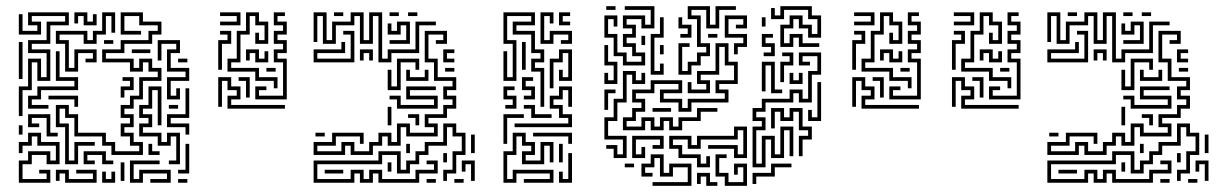

<svg xmlns="http://www.w3.org/2000/svg" viewBox="-20 -586 3987 622"><path d="M41 -210V-306H71V-396H113V-336H131V-414H71V-456H131V-516H191V-534H83V-516H113V-474H41V-540H53V-486H101V-504H71V-546H203V-504H143V-444H83V-426H143V-324H101V-384H83V-294H53V-210ZM191 -354V-444H161V-486H263V-456H281V-486H311V-546H353V-480H341V-534H323V-474H293V-444H251V-474H173V-456H203V-366H221V-426H293V-384H257V-396H281V-414H233V-354ZM191 -54V-174H161V-246H203V-216H233V-156H323V-126H353V-96H431V-114H401V-144H371V-186H401V-204H371V-246H401V-276H431V-336H491V-354H461V-384H443V-354H401V-384H311V-426H371V-456H461V-486H491V-504H431V-534H383V-486H437V-474H371V-546H443V-516H503V-474H473V-444H383V-414H323V-396H413V-366H431V-396H473V-366H503V-324H443V-264H413V-234H383V-216H413V-174H383V-156H413V-126H443V-84H341V-114H311V-144H221V-204H191V-234H173V-186H203V-66H221V-126H287V-114H233V-54ZM251 -504V-534H233V-510H221V-546H263V-516H281V-540H293V-504ZM317 -444V-456H347V-444ZM521 -264V-336H581V-354H521V-426H551V-444H503V-390H491V-456H563V-414H533V-366H593V-324H533V-276H551V-300H563V-264ZM41 -330V-450H53V-330ZM407 -414V-426H467V-414ZM71 -234V-276H101V-306H221V-324H161V-420H173V-336H233V-294H113V-264H83V-246H137V-234ZM557 -384V-396H587V-384ZM371 -270V-306H401V-324H377V-336H413V-294H383V-270ZM527 -54V-66H551V-144H533V-114H491V-144H431V-186H461V-204H431V-246H461V-306H503V-180H491V-294H473V-234H443V-216H473V-174H443V-156H503V-126H521V-156H563V-54ZM581 -150V-174H521V-216H581V-300H593V-204H533V-186H593V-150ZM221 -240V-264H137V-276H233V-240ZM527 -234V-246H557V-234ZM131 -144V-204H83V-186H107V-174H71V-216H143V-156H167V-144ZM41 -150V-180H53V-150ZM41 6V-66H71V-96H143V-66H161V-114H101V-144H83V-114H53V-90H41V-126H71V-156H113V-126H173V-54H131V-84H83V-54H53V-6H131V-24H107V-36H143V6ZM461 -84V-120H473V-96H497V-84ZM557 -24V-36H581V-120H593V-24ZM251 -54V-96H323V-66H347V-54H311V-84H263V-66H287V-54ZM401 6V-66H497V-54H413V-6H431V-36H533V6H467V-6H521V-24H443V6ZM371 0V-60H383V0ZM191 6V-24H173V0H161V-36H203V-6H281V-24H227V-36H293V6ZM311 6V-30H323V-6H341V-30H353V6ZM557 6V-6H587V6Z M693 -504V-516H747V-534H693V-546H759V-504ZM867 -300V-324H807V-354H717V-396H747V-486H777V-546H819V-516H849V-444H807V-480H819V-456H837V-504H807V-534H789V-474H759V-384H729V-366H819V-336H879V-300ZM807 -264V-306H843V-294H819V-276H897V-384H867V-426H897V-444H867V-486H897V-504H867V-546H903V-534H879V-516H909V-474H879V-456H909V-414H879V-396H909V-264ZM687 -360V-456H717V-474H693V-486H729V-444H699V-360ZM807 -384V-414H789V-390H777V-426H819V-396H837V-420H849V-384ZM843 -354V-366H873V-354ZM717 -234V-276H747V-294H717V-324H699V-240H687V-336H729V-306H759V-264H729V-246H903V-234ZM777 -270V-324H753V-336H789V-270Z M1206 -384V-534H1188V-444H1146V-534H1128V-504H1068V-444H1026V-534H1008V-450H996V-546H1038V-456H1056V-516H1116V-546H1158V-456H1176V-546H1218V-396H1236V-426H1326V-516H1392V-504H1338V-414H1248V-384ZM1062 -534V-546H1092V-534ZM1242 -534V-546H1272V-534ZM1302 -534V-546H1332V-534ZM1242 -444V-456H1296V-504H1278V-474H1236V-510H1248V-486H1266V-516H1308V-444ZM996 -84V-126H1056V-156H1158V-120H1146V-144H1068V-114H1008V-96H1086V-126H1128V-96H1176V-126H1206V-156H1248V-126H1266V-186H1308V-156H1386V-174H1356V-216H1416V-246H1446V-264H1416V-306H1446V-324H1386V-384H1356V-486H1428V-444H1392V-456H1416V-474H1368V-396H1398V-336H1458V-294H1428V-276H1458V-234H1428V-204H1368V-186H1398V-144H1296V-174H1278V-114H1236V-144H1218V-114H1188V-84H1116V-114H1098V-84ZM996 -384V-426H1086V-450H1098V-414H1008V-396H1116V-474H1092V-486H1128V-384ZM1416 -384V-426H1452V-414H1428V-396H1452V-384ZM1146 -390V-426H1188V-390H1176V-414H1158V-390ZM1236 -294V-360H1248V-306H1266V-396H1338V-360H1326V-384H1278V-294ZM1422 -354V-366H1452V-354ZM1296 -324V-360H1308V-336H1356V-360H1368V-324ZM1266 -234V-264H1242V-276H1278V-246H1386V-264H1296V-306H1392V-294H1308V-276H1398V-234ZM1236 -180V-240H1248V-180ZM1326 -180V-204H1302V-216H1338V-180ZM996 6V-66H1206V-96H1278V-36H1296V-66H1326V-96H1356V-126H1416V-186H1458V-156H1488V-84H1458V-24H1428V0H1416V-36H1446V-96H1476V-144H1446V-174H1428V-114H1368V-84H1338V-54H1308V-24H1266V-84H1218V-54H1008V-6H1116V-36H1158V-6H1176V-36H1218V-6H1326V-36H1386V-54H1362V-66H1398V-24H1338V6H1206V-24H1188V6H1146V-24H1128V6ZM1002 -144V-156H1032V-144ZM1506 -90V-150H1518V-90ZM1296 -90V-120H1308V-90ZM1416 -60V-90H1428V-60ZM1506 0V-54H1488V-30H1476V-66H1518V0ZM1236 -30V-60H1248V-30ZM1032 -24V-36H1092V-24ZM1362 6V-6H1392V6ZM1452 6V-6H1482V6Z M1731 -240V-354H1701V-396H1731V-414H1701V-474H1641V-516H1701V-534H1623V-456H1653V-324H1611V-420H1623V-336H1641V-444H1611V-546H1713V-504H1653V-486H1713V-426H1743V-384H1713V-366H1743V-240ZM1731 -444V-546H1773V-510H1761V-534H1743V-456H1761V-486H1833V-444H1797V-456H1821V-474H1773V-444ZM1791 -504V-546H1827V-534H1803V-516H1827V-504ZM1671 -360V-450H1683V-360ZM1761 -300V-396H1791V-426H1833V-324H1791V-360H1803V-336H1821V-414H1803V-384H1773V-300ZM1677 -264V-276H1701V-294H1671V-336H1707V-324H1683V-306H1713V-264ZM1617 -234V-246H1641V-264H1611V-306H1647V-294H1623V-276H1653V-234ZM1647 -174V-186H1821V-204H1791V-234H1761V-276H1791V-306H1833V-240H1821V-294H1803V-264H1773V-246H1803V-216H1833V-174ZM1701 -204V-234H1677V-246H1713V-216H1767V-204ZM1611 -120V-216H1677V-204H1623V-120ZM1611 6V-96H1641V-156H1683V-126H1713V-84H1683V-66H1731V-126H1773V-60H1761V-114H1743V-54H1671V-96H1701V-114H1671V-144H1653V-84H1623V-6H1641V-36H1773V6H1677V-6H1761V-24H1653V6ZM1821 -120V-144H1707V-156H1833V-120ZM1791 -60V-120H1803V-60ZM1791 6V-30H1803V-6H1821V-90H1833V6Z M1998 -374V-404H1968V-464H1938V-536H1980V-500H1968V-524H1950V-476H1980V-416H2010V-386H2058V-404H2028V-434H1998V-476H2028V-494H1998V-536H2070V-506H2088V-554H2004V-566H2100V-494H2058V-524H2010V-506H2040V-464H2010V-446H2040V-416H2070V-374ZM1944 -554V-566H1974V-554ZM2178 -344V-446H2214V-434H2190V-356H2208V-386H2238V-416H2268V-434H2238V-524H2208V-566H2280V-506H2298V-566H2364V-554H2310V-494H2268V-554H2220V-536H2250V-446H2280V-404H2250V-374H2220V-344ZM2508 -434V-506H2538V-536H2580V-506H2610V-476H2628V-524H2598V-554H2520V-524H2478V-560H2490V-536H2508V-566H2610V-536H2640V-464H2598V-494H2568V-524H2550V-494H2520V-446H2538V-476H2580V-446H2634V-434H2568V-464H2550V-434ZM2358 -410V-446H2388V-464H2328V-536H2400V-494H2364V-506H2388V-524H2340V-476H2400V-434H2370V-410ZM2448 -500V-530H2460V-500ZM2184 -464V-476H2208V-494H2178V-530H2190V-506H2220V-464ZM2088 -344V-476H2118V-530H2130V-464H2100V-356H2118V-380H2130V-344ZM2274 -464V-476H2304V-464ZM2454 -404V-416H2478V-434H2448V-476H2484V-464H2460V-446H2490V-404ZM2058 -440V-470H2070V-440ZM1998 -164V-206H2028V-236H2058V-254H2028V-296H2088V-326H2190V-284H2130V-266H2190V-236H2208V-266H2328V-284H2298V-326H2358V-374H2328V-434H2310V-344H2250V-326H2280V-284H2208V-320H2220V-296H2268V-314H2238V-356H2298V-446H2340V-386H2370V-314H2310V-296H2340V-254H2220V-224H2178V-254H2118V-296H2178V-314H2100V-284H2040V-266H2070V-224H2040V-194H2010V-176H2058V-206H2100V-176H2118V-206H2160V-176H2178V-206H2238V-236H2304V-224H2250V-194H2190V-164H2148V-194H2130V-164H2088V-194H2070V-164ZM1938 -314V-350H1950V-326H1968V-374H1938V-440H1950V-386H1980V-314ZM2118 -410V-440H2130V-410ZM2508 -320V-386H2538V-404H2514V-416H2550V-374H2520V-320ZM2418 -44V-176H2448V-194H2418V-236H2448V-266H2538V-296H2580V-266H2598V-356H2628V-404H2580V-386H2604V-374H2568V-416H2640V-344H2610V-254H2568V-284H2550V-254H2460V-224H2430V-206H2460V-164H2430V-56H2448V-146H2490V-86H2508V-176H2550V-80H2538V-164H2520V-74H2478V-134H2460V-44ZM2478 -284V-374H2460V-290H2448V-386H2490V-296H2514V-284ZM1968 -74V-104H1944V-116H1980V-86H1998V-134H1938V-206H1968V-266H1998V-356H2040V-326H2058V-350H2070V-314H2028V-344H2010V-254H1980V-194H1950V-146H2010V-74ZM2538 -314V-350H2550V-326H2568V-350H2580V-314ZM2598 -194V-230H2610V-206H2628V-320H2640V-194ZM1938 -230V-296H1974V-284H1950V-230ZM2094 -224V-236H2154V-224ZM2568 -80V-146H2598V-164H2568V-224H2550V-194H2508V-224H2490V-170H2478V-236H2520V-206H2538V-236H2580V-176H2610V-134H2580V-80ZM2238 -44V-74H2178V-104H2148V-146H2220V-116H2238V-146H2358V-176H2400V-74H2358V-104H2274V-116H2370V-86H2388V-164H2370V-134H2250V-104H2208V-134H2160V-116H2190V-86H2250V-56H2268V-80H2280V-44ZM2028 -74V-146H2130V-104H2094V-116H2118V-134H2040V-86H2058V-110H2070V-74ZM2094 16V4H2208V-44H2160V-14H2118V-74H2100V-44H2070V-26H2094V-14H2058V-56H2088V-86H2130V-26H2148V-56H2220V16ZM2328 16V-14H2298V-86H2334V-74H2310V-26H2340V4H2388V-44H2370V-20H2358V-56H2400V16ZM2004 -44V-56H2034V-44ZM2418 10V-26H2478V-56H2544V-44H2490V-14H2430V10ZM2268 16V-14H2250V10H2238V-26H2280V4H2304V16Z M2747 -504V-516H2801V-534H2747V-546H2813V-504ZM2921 -300V-324H2861V-354H2771V-396H2801V-486H2831V-546H2873V-516H2903V-444H2861V-480H2873V-456H2891V-504H2861V-534H2843V-474H2813V-384H2783V-366H2873V-336H2933V-300ZM2861 -264V-306H2897V-294H2873V-276H2951V-384H2921V-426H2951V-444H2921V-486H2951V-504H2921V-546H2957V-534H2933V-516H2963V-474H2933V-456H2963V-414H2933V-396H2963V-264ZM2741 -360V-456H2771V-474H2747V-486H2783V-444H2753V-360ZM2861 -384V-414H2843V-390H2831V-426H2873V-396H2891V-420H2903V-384ZM2897 -354V-366H2927V-354ZM2771 -234V-276H2801V-294H2771V-324H2753V-240H2741V-336H2783V-306H2813V-264H2783V-246H2957V-234ZM2831 -270V-324H2807V-336H2843V-270Z M3070 -504V-516H3124V-534H3070V-546H3136V-504ZM3244 -300V-324H3184V-354H3094V-396H3124V-486H3154V-546H3196V-516H3226V-444H3184V-480H3196V-456H3214V-504H3184V-534H3166V-474H3136V-384H3106V-366H3196V-336H3256V-300ZM3184 -264V-306H3220V-294H3196V-276H3274V-384H3244V-426H3274V-444H3244V-486H3274V-504H3244V-546H3280V-534H3256V-516H3286V-474H3256V-456H3286V-414H3256V-396H3286V-264ZM3064 -360V-456H3094V-474H3070V-486H3106V-444H3076V-360ZM3184 -384V-414H3166V-390H3154V-426H3196V-396H3214V-420H3226V-384ZM3220 -354V-366H3250V-354ZM3094 -234V-276H3124V-294H3094V-324H3076V-240H3064V-336H3106V-306H3136V-264H3106V-246H3280V-234ZM3154 -270V-324H3130V-336H3166V-270Z M3583 -384V-534H3565V-444H3523V-534H3505V-504H3445V-444H3403V-534H3385V-450H3373V-546H3415V-456H3433V-516H3493V-546H3535V-456H3553V-546H3595V-396H3613V-426H3703V-516H3769V-504H3715V-414H3625V-384ZM3439 -534V-546H3469V-534ZM3619 -534V-546H3649V-534ZM3679 -534V-546H3709V-534ZM3619 -444V-456H3673V-504H3655V-474H3613V-510H3625V-486H3643V-516H3685V-444ZM3373 -84V-126H3433V-156H3535V-120H3523V-144H3445V-114H3385V-96H3463V-126H3505V-96H3553V-126H3583V-156H3625V-126H3643V-186H3685V-156H3763V-174H3733V-216H3793V-246H3823V-264H3793V-306H3823V-324H3763V-384H3733V-486H3805V-444H3769V-456H3793V-474H3745V-396H3775V-336H3835V-294H3805V-276H3835V-234H3805V-204H3745V-186H3775V-144H3673V-174H3655V-114H3613V-144H3595V-114H3565V-84H3493V-114H3475V-84ZM3373 -384V-426H3463V-450H3475V-414H3385V-396H3493V-474H3469V-486H3505V-384ZM3793 -384V-426H3829V-414H3805V-396H3829V-384ZM3523 -390V-426H3565V-390H3553V-414H3535V-390ZM3613 -294V-360H3625V-306H3643V-396H3715V-360H3703V-384H3655V-294ZM3799 -354V-366H3829V-354ZM3673 -324V-360H3685V-336H3733V-360H3745V-324ZM3643 -234V-264H3619V-276H3655V-246H3763V-264H3673V-306H3769V-294H3685V-276H3775V-234ZM3613 -180V-240H3625V-180ZM3703 -180V-204H3679V-216H3715V-180ZM3373 6V-66H3583V-96H3655V-36H3673V-66H3703V-96H3733V-126H3793V-186H3835V-156H3865V-84H3835V-24H3805V0H3793V-36H3823V-96H3853V-144H3823V-174H3805V-114H3745V-84H3715V-54H3685V-24H3643V-84H3595V-54H3385V-6H3493V-36H3535V-6H3553V-36H3595V-6H3703V-36H3763V-54H3739V-66H3775V-24H3715V6H3583V-24H3565V6H3523V-24H3505V6ZM3379 -144V-156H3409V-144ZM3883 -90V-150H3895V-90ZM3673 -90V-120H3685V-90ZM3793 -60V-90H3805V-60ZM3883 0V-54H3865V-30H3853V-66H3895V0ZM3613 -30V-60H3625V-30ZM3409 -24V-36H3469V-24ZM3739 6V-6H3769V6ZM3829 6V-6H3859V6Z"/></svg>

Font: Rubik Maze
Style: Regular
Weight: 400
Designer: Hubert and Fischer, NaN
Foundry: Hubert and Fischer, NaN
Version: Version 2.200